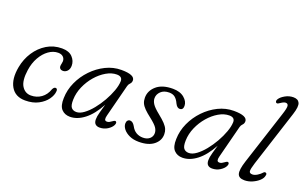

<svg xmlns="http://www.w3.org/2000/svg" viewBox="-85 -1091 2326 1471"><g transform="rotate(20 1078.5 -355.0)"><path d="M291.5 -421.5Q251.5 -421.5 214.8 -395.2Q178 -369 151.8 -322.8Q125.5 -276.5 117 -217Q104 -127.5 130.5 -84.8Q157 -42 205.5 -42Q252.5 -42 288.8 -68Q325 -94 341 -141Q350.5 -162 365 -162Q372 -162 376.2 -155.8Q380.5 -149.5 379 -138.5Q377 -106.5 352.5 -72.2Q328 -38 283.5 -14.5Q239 9 176.5 9Q96 9 60.2 -52Q24.5 -113 43.5 -214.5Q56.5 -283.5 93.2 -339.8Q130 -396 185 -429.5Q240 -463 308 -463Q365 -463 393.8 -432.5Q422.5 -402 422 -362.5Q421.5 -334.5 406.5 -318.8Q391.5 -303 371 -303Q357 -303 348.8 -311Q340.5 -319 341 -332Q341 -340 343.8 -350.5Q346.5 -361 347 -372Q347 -394 332.2 -407.8Q317.5 -421.5 291.5 -421.5Z M806 -97Q800.5 -76.5 803.2 -64.8Q806 -53 822 -53Q832 -53 841 -57.8Q850 -62.5 860 -70Q877.5 -83 885 -79Q897.5 -71.5 887 -49Q876 -27 847.5 -9Q819 9 784 9Q761.5 9 748.8 -3Q736 -15 736 -41Q736 -53 738.2 -67.2Q740.5 -81.5 747 -105.2Q753.5 -129 765.5 -170Q717 -80.5 659 -35.8Q601 9 542 9Q499 9 473 -18.8Q447 -46.5 449.5 -110Q451 -177.5 479.8 -240.5Q508.5 -303.5 556.8 -353.8Q605 -404 665.5 -433.8Q726 -463.5 791.5 -463.5Q903 -463.5 901 -415.5Q900 -398.5 889 -388Q878 -377.5 874 -362ZM521.5 -124Q520 -77 534.2 -59.5Q548.5 -42 576 -42Q604 -42 636.2 -65.5Q668.5 -89 699.8 -127.5Q731 -166 756.8 -211.2Q782.5 -256.5 798.5 -300.8Q814.5 -345 815.5 -379.5Q816.5 -418.5 770.5 -418.5Q728.5 -418.5 685.2 -393.2Q642 -368 605.5 -325.8Q569 -283.5 546 -231Q523 -178.5 521.5 -124Z M1122 -32Q1156 -32 1176.5 -49.8Q1197 -67.5 1197 -95Q1197 -117 1183 -138.2Q1169 -159.5 1124.5 -194.5Q1090 -221 1070 -241.2Q1050 -261.5 1041.2 -280.8Q1032.5 -300 1032.5 -325Q1032 -381.5 1078.5 -422.2Q1125 -463 1212 -463Q1270.5 -463 1305 -434Q1339.5 -405 1339.5 -369Q1339.5 -335.5 1311 -335.5Q1301 -335.5 1292 -342.8Q1283 -350 1274.5 -367Q1262 -395.5 1243.5 -410.8Q1225 -426 1195.5 -426Q1152 -426 1127.5 -402.2Q1103 -378.5 1103 -347Q1103 -324.5 1118 -301.2Q1133 -278 1175.5 -244Q1213 -214 1232.8 -192.8Q1252.5 -171.5 1260.2 -153Q1268 -134.5 1268 -113Q1269 -61.5 1225.8 -26.2Q1182.5 9 1103.5 9Q1059 9 1026.5 -6Q994 -21 976.5 -43.2Q959 -65.5 959 -88Q959 -104 966.8 -113Q974.5 -122 986 -122Q1009 -122 1026.5 -91.5Q1043 -60 1067.5 -46Q1092 -32 1122 -32Z M1723 -97Q1717.5 -76.5 1720.2 -64.8Q1723 -53 1739 -53Q1749 -53 1758 -57.8Q1767 -62.5 1777 -70Q1794.5 -83 1802 -79Q1814.5 -71.5 1804 -49Q1793 -27 1764.5 -9Q1736 9 1701 9Q1678.5 9 1665.8 -3Q1653 -15 1653 -41Q1653 -53 1655.2 -67.2Q1657.5 -81.5 1664 -105.2Q1670.5 -129 1682.5 -170Q1634 -80.5 1576 -35.8Q1518 9 1459 9Q1416 9 1390 -18.8Q1364 -46.5 1366.5 -110Q1368 -177.5 1396.8 -240.5Q1425.5 -303.5 1473.8 -353.8Q1522 -404 1582.5 -433.8Q1643 -463.5 1708.5 -463.5Q1820 -463.5 1818 -415.5Q1817 -398.5 1806 -388Q1795 -377.5 1791 -362ZM1438.5 -124Q1437 -77 1451.2 -59.5Q1465.5 -42 1493 -42Q1521 -42 1553.2 -65.5Q1585.5 -89 1616.8 -127.5Q1648 -166 1673.8 -211.2Q1699.5 -256.5 1715.5 -300.8Q1731.5 -345 1732.5 -379.5Q1733.5 -418.5 1687.5 -418.5Q1645.5 -418.5 1602.2 -393.2Q1559 -368 1522.5 -325.8Q1486 -283.5 1463 -231Q1440 -178.5 1438.5 -124Z M2143 -597.5 1995.5 -140.5Q1979 -88.5 1981 -71.2Q1983 -54 2007 -54Q2025 -54 2046.8 -67.5Q2068.5 -81 2081.5 -96.5Q2089.5 -105 2098 -102.5Q2112 -98.5 2106 -79Q2102.5 -58.5 2080.8 -38.2Q2059 -18 2027.8 -4.5Q1996.5 9 1964.5 9Q1917.5 9 1908.5 -22.8Q1899.5 -54.5 1923.5 -128.5L2065.5 -566.5Q2084 -622.5 2081 -640.2Q2078 -658 2060 -658Q2045 -658 2020.5 -641Q2013.5 -636 2006.2 -632.2Q1999 -628.5 1992.5 -632Q1987.5 -634.5 1986 -643Q1984.5 -651.5 1992 -662.5Q2005 -682.5 2036.2 -700Q2067.5 -717.5 2102 -717.5Q2140 -717.5 2152.2 -690.8Q2164.5 -664 2143 -597.5Z"/></g></svg>

Font: Fraunces 9pt SuperSoft Light
Style: Italic
Weight: 300
Italic angle: -16°
Version: Version 1.000;[b76b70a41]